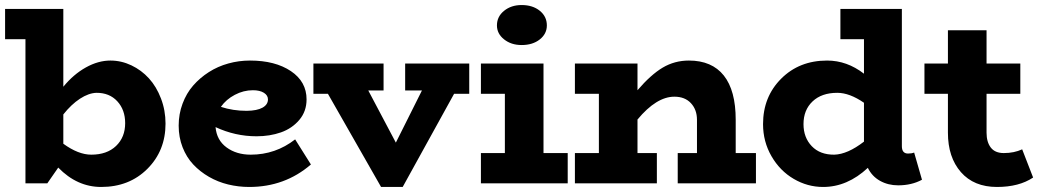

<svg xmlns="http://www.w3.org/2000/svg" viewBox="-20 -721 4097 755"><path d="M414.1 -482.9Q457 -482.9 496.6 -464.1Q536.1 -445.3 565.7 -412.8Q595.2 -380.4 613 -333.7Q630.9 -287.1 630.9 -234.9Q630.9 -128.4 559.6 -57.1Q488.3 14.2 377.9 14.2Q283.2 14.2 209 -62L166 0H80.1V-566.9H0V-686H229V-379.9Q269 -428.7 317.6 -455.8Q366.2 -482.9 414.1 -482.9ZM338.9 -112.8Q400.4 -112.8 436.3 -147Q472.2 -181.2 472.2 -236.8Q472.2 -289.1 441.2 -322.8Q410.2 -356.4 358.9 -356Q328.6 -355 294.4 -332.8Q260.3 -310.5 229 -271V-155.8Q288.1 -112.8 338.9 -112.8Z M1140.6 -172.9 1202.6 -74.2Q1100.1 14.2 960 14.2Q917.5 14.2 877.2 4.4Q836.9 -5.4 801.8 -25.6Q766.6 -45.9 740 -74.2Q713.4 -102.5 698 -141.8Q682.6 -181.2 682.6 -227.1Q682.6 -272.5 697.8 -313.2Q712.9 -354 739.5 -384.5Q766.1 -415 801.3 -437.5Q836.4 -460 877.9 -471.4Q919.4 -482.9 962.9 -482.9Q1062 -482.9 1123.8 -441.4Q1185.5 -399.9 1185.5 -330.1Q1185.5 -283.2 1157 -249.5Q1128.4 -215.8 1084.7 -200.4Q1041 -185.1 988.8 -185.1Q904.8 -185.1 827.6 -221.2Q832 -169.9 870.8 -141.4Q909.7 -112.8 965.8 -112.8Q1063.5 -112.8 1140.6 -172.9ZM974.6 -366.2Q937.5 -366.2 903.3 -348.1Q869.1 -330.1 848.6 -300.8Q896 -285.2 949.7 -285.2Q990.7 -285.6 1012.2 -297.6Q1033.7 -309.6 1033.7 -330.1Q1033.7 -346.2 1017.6 -356.2Q1001.5 -366.2 974.6 -366.2Z M1825.2 -471.2V-352.1H1765.6L1563.5 14.2H1478.5L1269.5 -352.1H1212.4V-471.2H1488.3V-365.2H1428.2L1536.6 -160.2L1639.2 -365.2H1573.2V-471.2Z M2031.2 -543.9Q1990.2 -543.9 1962.2 -566.2Q1934.1 -588.4 1934.1 -621.1Q1934.1 -655.8 1962.2 -678.5Q1990.2 -701.2 2031.2 -701.2Q2074.7 -701.2 2102.5 -678.7Q2130.4 -656.2 2130.4 -621.1Q2130.4 -587.9 2102.5 -565.9Q2074.7 -543.9 2031.2 -543.9ZM2117.2 -119.1H2212.4V0H1871.1V-119.1H1965.3V-352.1H1871.1V-471.2H2117.2Z M2873 -119.1H2952.6V0H2645V-119.1H2720.7V-250Q2720.7 -289.6 2697 -315.2Q2673.3 -340.8 2631.8 -340.8Q2561.5 -340.8 2486.8 -251V-119.1H2563V0H2240.7V-119.1H2335V-352.1H2240.7V-471.2H2486.8V-366.2Q2539.1 -427.2 2585.9 -455.1Q2632.8 -482.9 2689 -482.9Q2779.3 -482.9 2826.2 -424.1Q2873 -365.2 2873 -250Z M3574.7 -121.1 3605.5 -14.2Q3564.9 7.8 3511.7 7.8Q3472.2 7.8 3440.4 -10Q3408.7 -27.8 3392.6 -61Q3312 14.2 3216.8 14.2Q3155.3 14.2 3101.1 -17.6Q3046.9 -49.3 3013.7 -106.7Q2980.5 -164.1 2980.5 -232.9Q2980.5 -340.3 3051.8 -411.6Q3123 -482.9 3232.4 -482.9Q3310.5 -482.9 3377.4 -431.2V-566.9H3284.7V-686H3526.4V-146Q3526.4 -117.2 3550.8 -117.2Q3564.9 -117.2 3574.7 -121.1ZM3139.6 -232.9Q3139.6 -180.2 3172.1 -146.2Q3204.6 -112.3 3260.7 -112.8Q3313 -114.3 3377.4 -164.1V-316.9Q3320.8 -356 3272.5 -356Q3210.9 -356 3175.3 -322.3Q3139.6 -288.6 3139.6 -232.9Z M3999.5 -133.8 4042.5 -22.9Q3987.3 14.2 3900.4 14.2Q3809.6 14.2 3758.5 -44.2Q3707.5 -102.5 3707.5 -199.2V-352.1H3615.2V-471.2H3707.5V-602.1H3859.4V-471.2H3992.2V-352.1H3859.4V-199.2Q3859.4 -162.6 3876 -140.9Q3892.6 -119.1 3927.2 -119.1Q3967.8 -119.1 3999.5 -133.8Z"/></svg>

Font: BioRhyme ExtraBold
Style: Regular
Weight: 800
Designer: Aoife Mooney
Foundry: Aoife Mooney Type
Version: Version 1.500;PS 001.500;hotconv 1.0.88;makeotf.lib2.5.64775